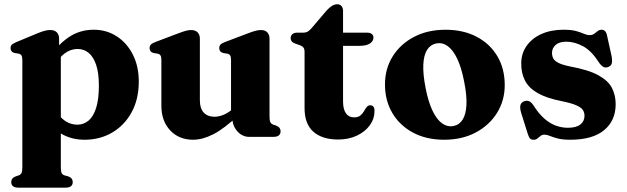

<svg xmlns="http://www.w3.org/2000/svg" viewBox="-20 -628 2878 881"><path d="M251.1 -451.5V-401.2L259.1 -385.6V139.7Q259.1 157.6 262.8 165.5Q266.5 173.3 274.8 176.3L293.5 181.4Q304.2 185.5 309 192Q313.8 198.5 313.8 207.4Q313.8 219.3 305.9 226.2Q298 233 280.7 233H64.4Q47.2 233 39.4 226.2Q31.5 219.3 31.5 207.4Q31.5 198.6 36.3 192.2Q41 185.7 51.6 181.5L66.8 176.4Q75.1 173.2 78.8 165.5Q82.5 157.7 82.5 139.8V-353Q82.5 -367.5 78.4 -373.7Q74.3 -379.9 65.7 -381.9L47.1 -384.7Q37.2 -387.5 32.8 -393.1Q28.4 -398.6 28.4 -407.2Q28.4 -417.4 34.2 -422.9Q39.9 -428.4 55.7 -435.2L149.1 -474Q170.6 -483 184.6 -486.6Q198.6 -490.3 209.8 -490.3Q230.7 -490.3 240.9 -479.4Q251.1 -468.6 251.1 -451.5ZM225.8 -318.9 196.6 -350.4Q238.1 -416.6 290.8 -454.1Q343.6 -491.6 409.7 -491.6Q469.1 -491.6 515.9 -461.2Q562.7 -430.8 589.7 -377.2Q616.8 -323.7 616.8 -253.8Q616.8 -173.1 584 -113Q551.3 -53 495 -19.9Q438.7 13.2 368.4 13.2Q308.2 13.2 262.3 -13.8Q216.5 -40.7 185 -93.8L229.7 -127Q253.7 -89.9 279.4 -72.9Q305.1 -55.9 334.9 -55.9Q363.8 -55.9 386.2 -74.5Q408.5 -93.1 421.1 -132.8Q433.7 -172.6 433.7 -235.4Q433.7 -293.9 421 -330.9Q408.3 -367.9 386.5 -385.6Q364.6 -403.3 336.2 -403.3Q304.3 -403.3 276.8 -383Q249.4 -362.6 225.8 -318.9Z M1046.1 -88V-103L1040.1 -103.9V-352.9Q1040.1 -367.4 1036 -373.6Q1031.9 -379.8 1023.3 -381.8L1004.7 -384.6Q994.8 -387.4 990.4 -393Q986 -398.5 986 -407.1Q986 -417.3 991.7 -423.4Q997.5 -429.5 1013.3 -435.5L1114.7 -473.9Q1137 -482.5 1150.8 -486.3Q1164.7 -490.2 1177.4 -490.2Q1196.7 -490.2 1206.7 -479.3Q1216.7 -468.5 1216.7 -451.4V-93.3Q1216.7 -75.4 1220.4 -67.6Q1224.1 -59.8 1232.4 -56.6L1247.2 -51.6Q1257.9 -47.4 1262.7 -40.9Q1267.5 -34.5 1267.5 -25.6Q1267.5 -13.7 1259.6 -6.8Q1251.7 0 1234.4 0H1123.6Q1092 0 1069 -25.5Q1046.1 -51.1 1046.1 -88ZM720.5 -142.8V-352.9Q720.5 -367.4 716.4 -373.6Q712.3 -379.8 703.7 -381.8L685.1 -384.6Q675.2 -387.4 670.8 -393Q666.4 -398.5 666.4 -407.1Q666.4 -417.3 672.2 -423.4Q677.9 -429.5 693.7 -435.5L795.1 -473.9Q818.6 -482.9 832.2 -486.5Q845.9 -490.2 856.2 -490.2Q876.7 -490.2 886.9 -479.3Q897.1 -468.5 897.1 -451.4V-168.2Q897.1 -130.2 915 -111.2Q933 -92.3 964.1 -92.3Q983.4 -92.3 1004.9 -100.9Q1026.5 -109.6 1046.8 -127.2L1065.7 -143.7L1092.3 -115.7L1075 -100Q1008.1 -37 958.6 -11.9Q909 13.2 866.4 13.2Q801.1 13.2 760.8 -29.8Q720.5 -72.8 720.5 -142.8Z M1355.2 -420.9 1335.8 -427.5Q1324.2 -431.7 1319 -437.9Q1313.7 -444.1 1313.7 -452.8Q1313.7 -465.1 1322.1 -471.6Q1330.4 -478.2 1343.9 -478.2H1372.8Q1383.6 -478.2 1391.9 -482.9Q1400.1 -487.7 1410.9 -500.2L1478.4 -579.4Q1491.9 -594.3 1503.9 -601.4Q1515.9 -608.5 1527.3 -608.5Q1539.9 -608.5 1547 -600.3Q1554.1 -592.2 1554.1 -576.9V-162.7Q1554.1 -126.9 1567.2 -108.2Q1580.3 -89.5 1604.4 -89.5Q1623.2 -89.5 1633.4 -97.9Q1643.7 -106.3 1649.8 -117.2Q1655.9 -128.1 1662.3 -136.5Q1668.7 -144.9 1679.3 -144.9Q1688.1 -144.9 1693.2 -138.8Q1698.4 -132.8 1698.4 -118.4Q1698.4 -82.9 1676.9 -53.2Q1655.4 -23.5 1617.6 -5.6Q1579.8 12.2 1531.4 12.2Q1458.6 12.2 1418.1 -23.5Q1377.5 -59.3 1377.5 -131.7V-389.5Q1377.5 -403.3 1372.3 -409.8Q1367.1 -416.3 1355.2 -420.9ZM1489.6 -417.5V-478.2H1663.8Q1677.6 -478.2 1685.6 -472.4Q1693.6 -466.6 1693.6 -455.7Q1693.6 -439.5 1677.7 -428.5Q1661.8 -417.5 1625.8 -417.5Z M2024.5 -491.5Q2105.7 -491.5 2166.8 -459.5Q2227.9 -427.6 2261.9 -370.4Q2296 -313.2 2296 -237.6Q2296 -166.8 2260.6 -109.9Q2225.2 -53.1 2162.7 -20Q2100.3 13.2 2018 13.2Q1936.8 13.2 1875.8 -19.2Q1814.7 -51.5 1780.6 -108.7Q1746.5 -166 1746.5 -240.7Q1746.5 -312.8 1781.9 -369.4Q1817.3 -426 1879.7 -458.7Q1942.2 -491.5 2024.5 -491.5ZM2060.6 -49.7Q2087.2 -54.7 2102.6 -78.7Q2118 -102.8 2120.3 -146.7Q2122.5 -190.6 2109.5 -255.1Q2097.2 -318.1 2078.1 -358.4Q2058.9 -398.7 2034.4 -416.4Q2009.8 -434.1 1981.9 -428.6Q1955.3 -423.6 1939.9 -399.6Q1924.5 -375.5 1922.4 -331.8Q1920.4 -288.1 1933 -223.2Q1945.3 -160.6 1964.6 -120.1Q1984 -79.6 2008.3 -62.1Q2032.7 -44.6 2060.6 -49.7Z M2578.5 -436.7Q2546.4 -436.7 2529.6 -421.9Q2512.9 -407.1 2512.9 -385.1Q2512.9 -371.7 2518.5 -360.4Q2524.2 -349.1 2541.7 -339.9Q2559.2 -330.7 2594.7 -323.3Q2679.9 -307.7 2725.3 -282.8Q2770.7 -257.9 2787.8 -224.7Q2805 -191.5 2805 -149.9Q2805 -74.4 2751.9 -30.6Q2698.9 13.2 2596.5 13.2Q2560.8 13.2 2538.9 7.3Q2517 1.5 2503.3 -4.3Q2489.7 -10.1 2478.9 -10.1Q2467.5 -10.1 2460.3 -4.3Q2453.1 1.6 2446.1 7.4Q2439.1 13.3 2427.8 13.3Q2417.1 13.3 2411.7 7.1Q2406.2 0.8 2401.3 -15.1L2371.7 -109Q2364.9 -131.3 2367.8 -144.5Q2370.7 -157.8 2384.2 -163Q2398 -168.2 2408.4 -163.3Q2418.8 -158.4 2428 -144.2Q2450.7 -108.2 2475.7 -85.6Q2500.8 -63 2528.5 -52.3Q2556.3 -41.7 2585.7 -41.7Q2623.9 -41.7 2643 -56.7Q2662 -71.7 2662 -96.7Q2662 -111.9 2654.2 -123.7Q2646.3 -135.4 2623.6 -145.2Q2601 -155 2556.7 -164Q2488 -177.5 2447.5 -200.7Q2406.9 -223.9 2389.3 -257.6Q2371.7 -291.2 2371.7 -335.9Q2371.7 -382.8 2396.6 -417.8Q2421.4 -452.8 2465 -472.2Q2508.7 -491.6 2565.4 -491.6Q2602.2 -491.6 2623.9 -485.4Q2645.6 -479.3 2659.3 -473.1Q2673.1 -466.9 2685.8 -466.9Q2698.5 -466.9 2706.6 -473.1Q2714.8 -479.3 2722.5 -485.4Q2730.2 -491.6 2741 -491.6Q2750.3 -491.6 2756.7 -484.9Q2763.1 -478.2 2766.1 -461.8L2786 -371.6Q2790.2 -349.6 2787.3 -337.9Q2784.5 -326.1 2771.5 -320.8Q2758.1 -315.3 2747.8 -321.5Q2737.5 -327.6 2726.7 -343.4Q2693.9 -395.1 2655.2 -415.9Q2616.5 -436.7 2578.5 -436.7Z"/></svg>

Font: Fraunces
Style: Regular
Weight: 900
Version: Version 1.000;[b76b70a41]